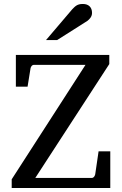

<svg xmlns="http://www.w3.org/2000/svg" viewBox="-20 -948 615 968"><path d="M39 0H536V-185H477L460 -69C458 -61 453 -51 443 -51H158L531 -625V-671H60V-511H119L134 -604C136 -612 141 -621 151 -621H411L39 -44ZM397 -928C368 -928 358 -915 344 -901L212 -746H268L421 -843C432 -852 444 -864 444 -883C444 -911 427 -928 398 -928Z"/></svg>

Font: Veleka
Style: Regular
Weight: 400
Designer: Stefan Peev, Context Ltd, 2016; SIL International, 1997-2014.
Foundry: Stefan Peev, Context Ltd, 2016
Version: Version 1.000